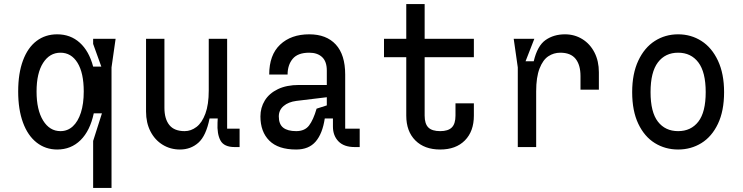

<svg xmlns="http://www.w3.org/2000/svg" viewBox="-20 -720 3640 940"><path d="M436 200V-30L479 -165H439Q421 -80 374.5 -34Q328 12 260 12Q203 12 159.5 -22Q116 -56 92.5 -120Q69 -184 69 -272Q69 -361 92.5 -424Q116 -487 159 -519.5Q202 -552 260 -552Q325 -552 370.5 -511Q416 -470 436 -394H476L436 -505V-530H546L526 -390V200ZM159 -272Q159 -182 191 -130Q223 -78 276 -78Q311 -78 336.5 -101.5Q362 -125 376 -168.5Q390 -212 390 -272Q390 -363 359.5 -412.5Q329 -462 276 -462Q223 -462 191 -412Q159 -362 159 -272Z M695 -174V-530H785V-192Q785 -138 809 -108Q833 -78 884 -78Q915 -78 942 -98.5Q969 -119 985.5 -163.5Q1002 -208 1002 -277V-530H1092V-90H1153V0H1129Q1077 0 1059.5 -32Q1042 -64 1045 -120L1046 -140H1006Q989 -55 951.5 -21.5Q914 12 861 12Q814 12 776 -11.5Q738 -35 716.5 -77Q695 -119 695 -174Z M1741 0H1717Q1664 0 1637 -28Q1610 -56 1610 -100V-140H1570Q1559 -66 1525.5 -27Q1492 12 1430 12Q1342 12 1298.5 -31.5Q1255 -75 1255 -150Q1255 -193 1276.5 -228Q1298 -263 1340.5 -283.5Q1383 -304 1444 -304H1580V-375Q1580 -419 1557 -440.5Q1534 -462 1494 -462Q1438 -462 1413 -432Q1388 -402 1388 -355H1298Q1298 -451 1351.5 -501.5Q1405 -552 1494 -552Q1578 -552 1624 -502Q1670 -452 1670 -355V-90H1741ZM1530 -188 1580 -204V-244L1431 -226Q1392 -221 1368.5 -201Q1345 -181 1345 -150Q1345 -112 1366.5 -95Q1388 -78 1430 -78Q1472 -78 1493 -105.5Q1514 -133 1530 -188Z M2300 -214V-154Q2300 -77 2256 -32.5Q2212 12 2135 12Q2058 12 2013.5 -32.5Q1969 -77 1969 -154V-440H1860V-530H1969V-700H2059V-530H2300V-440H2059V-154Q2059 -114 2077 -96Q2095 -78 2135 -78Q2174 -78 2192 -96Q2210 -114 2210 -154V-214Z M2515 -390 2495 -530H2596L2553 -420H2593Q2611 -496 2651 -524Q2691 -552 2746 -552Q2793 -552 2831 -528.5Q2869 -505 2890.5 -463Q2912 -421 2912 -366V-281H2822V-348Q2822 -402 2798 -432Q2774 -462 2723 -462Q2691 -462 2664.5 -444.5Q2638 -427 2621.5 -384.5Q2605 -342 2605 -273V0H2515Z M3300 -462Q3237 -462 3201 -414.5Q3165 -367 3165 -269Q3165 -171 3201 -124.5Q3237 -78 3300 -78Q3363 -78 3399 -124.5Q3435 -171 3435 -269Q3435 -367 3399 -414.5Q3363 -462 3300 -462ZM3300 -552Q3363 -552 3414 -519.5Q3465 -487 3495 -423Q3525 -359 3525 -269Q3525 -177 3495 -114Q3465 -51 3414 -19.5Q3363 12 3300 12Q3237 12 3186 -19.5Q3135 -51 3105 -114Q3075 -177 3075 -269Q3075 -359 3105 -423Q3135 -487 3186 -519.5Q3237 -552 3300 -552Z"/></svg>

Font: Fliege Mono Thin
Style: Regular
Weight: 100
Version: Version 0.020;Glyphs 3.3 (3306)